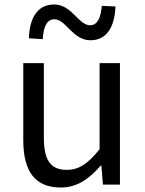

<svg xmlns="http://www.w3.org/2000/svg" viewBox="-20 -825 647 858"><path d="M251 13C325 13 379 -26 430 -85H433L440 0H516V-543H425V-158C373 -94 334 -66 278 -66C206 -66 176 -109 176 -210V-543H84V-199C84 -60 136 13 251 13ZM384 -645C461 -645 493 -711 496 -796L435 -799C431 -748 416 -712 383 -712C331 -712 301 -805 222 -805C145 -805 112 -741 109 -654L171 -650C174 -704 189 -739 223 -739C274 -739 305 -645 384 -645Z"/></svg>

Font: Noto Sans KR
Style: Regular
Weight: 400
Designer: Ryoko NISHIZUKA 西塚涼子 (kana, bopomofo & ideographs); Paul D. Hunt (Latin, Greek & Cyrillic); Sandoll Communications 산돌커뮤니
Foundry: Adobe
Version: Version 2.004;hotconv 1.0.118;makeotfexe 2.5.65603